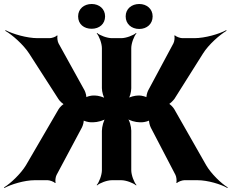

<svg xmlns="http://www.w3.org/2000/svg" viewBox="-78 -902 1160 961"><path d="M677 -263 800 -27C805 -18 808 6 804 12L808 14C812 8 834 0 844 0H911C961 0 1028 20 1060 39L1062 36C1030 17 979 -32 954 -75L794 -356C789 -365 771 -384 764 -384V-380C771 -380 789 -399 795 -407L938 -634C966 -679 1022 -728 1056 -748L1054 -751C1020 -732 948 -711 895 -711H834C824 -711 802 -719 798 -725L794 -723C798 -717 795 -694 790 -685L664 -450C659 -441 652 -416 656 -410L660 -412C656 -418 630 -424 620 -424H615C598 -424 569 -417 560 -408L563 -405C572 -414 579 -443 579 -460V-661C579 -685 593 -722 605 -735L603 -737C590 -725 553 -711 529 -711H482C458 -711 421 -725 408 -737L406 -735C418 -722 432 -685 432 -661V-461C432 -443 440 -413 449 -404L452 -407C443 -416 413 -424 396 -424H389C379 -424 353 -419 350 -412L353 -410C357 -417 350 -441 345 -450L215 -685C210 -694 207 -716 210 -723L207 -725C203 -718 181 -711 171 -711H110C57 -711 -15 -732 -50 -751L-52 -748C-17 -728 39 -679 68 -634L214 -407C219 -398 238 -379 246 -379V-383C238 -383 220 -364 215 -355L52 -75C26 -32 -26 17 -58 36L-56 39C-24 21 45 0 95 0H161C171 0 193 8 197 14L201 12C197 6 200 -17 205 -26L332 -264C337 -273 344 -298 340 -304L336 -302C340 -296 366 -290 376 -290H389C409 -290 444 -299 455 -310L452 -313C441 -302 432 -267 432 -247V-50C432 -26 418 11 406 24L408 26C421 14 458 0 482 0H529C553 0 590 14 603 26L605 24C593 11 579 -26 579 -50V-248C579 -268 570 -302 559 -312L557 -310C567 -299 601 -290 621 -290H633C643 -290 669 -296 673 -302L669 -304C665 -298 672 -272 677 -263ZM381 -758C419 -758 448 -782 448 -820C448 -857 419 -882 381 -882C343 -882 313 -858 313 -820C313 -781 342 -758 381 -758ZM619 -757C657 -757 686 -782 686 -820C686 -857 657 -882 619 -882C581 -882 551 -858 551 -820C551 -782 580 -757 619 -757Z"/></svg>

Font: Asimov
Style: Edge
Weight: 500
Designer: Google
Version: Version 2.000980: 2014